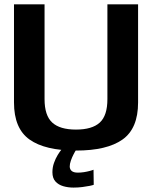

<svg xmlns="http://www.w3.org/2000/svg" viewBox="-20 -695 719 892"><path d="M333 4.5Q477 4.5 549.2 -46.8Q621.5 -98 621.5 -219V-675H479V-234.5Q479 -158 443.5 -125.5Q408 -93 333 -93Q258 -93 222.5 -125.8Q187 -158.5 187 -234.5V-675H45V-219Q45 -98 117.2 -46.8Q189.5 4.5 333 4.5ZM321.5 176.5Q342.5 176.5 362.2 174Q382 171.5 396.5 168.5Q411 165.5 415.5 163.5L414.5 93.5Q409 96 396.8 99.2Q384.5 102.5 370 104.8Q355.5 107 342 107Q322 107 313 99.2Q304 91.5 304 78Q304 66.5 309.2 51.2Q314.5 36 321.8 22Q329 8 334.5 0H265.5Q258 9 248 25.2Q238 41.5 230.8 62Q223.5 82.5 223.5 105Q223.5 132.5 237.5 148Q251.5 163.5 273.8 170Q296 176.5 321.5 176.5Z"/></svg>

Font: Anybody UltraCondensed Thin SemiBold
Style: Regular
Weight: 600
Version: Version 1.111